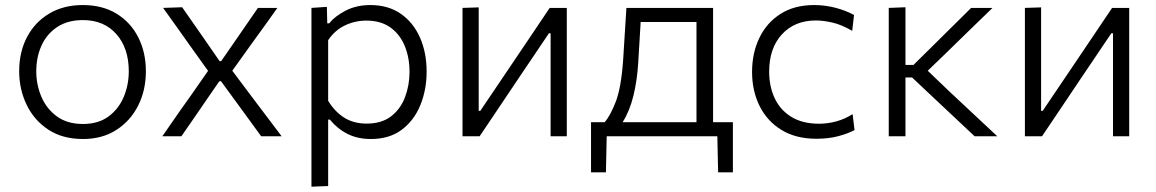

<svg xmlns="http://www.w3.org/2000/svg" viewBox="-20 -526 4462 741"><path d="M300.5 10.5Q221 10.5 166 -26Q111 -62.5 82.5 -122.2Q54 -182 54 -251Q54 -325 84.2 -382.8Q114.5 -440.5 169.8 -473.5Q225 -506.5 299.5 -506.5Q376 -506.5 430.5 -472.8Q485 -439 514 -381.2Q543 -323.5 543 -251Q543 -177.5 513.2 -118.5Q483.5 -59.5 429 -24.5Q374.5 10.5 300.5 10.5ZM300 -47.5Q359.5 -47.5 398.8 -76.5Q438 -105.5 457.5 -152Q477 -198.5 477 -251Q477 -340 429.2 -394.2Q381.5 -448.5 300 -448.5Q241.5 -448.5 201.2 -422Q161 -395.5 140.5 -350.8Q120 -306 120 -251Q120 -198.5 140 -152Q160 -105.5 200 -76.5Q240 -47.5 300 -47.5Z M606.5 0Q629.5 -33.5 646.8 -58.2Q664 -83 679.2 -104.8Q694.5 -126.5 712.5 -151.5L783 -252.5L715 -347.5Q688 -385.5 665.5 -417.2Q643 -449 609.5 -495.5L683 -498Q708.5 -462 728.2 -433.2Q748 -404.5 770.5 -372.5L827.5 -290H833.5L891 -373Q913 -404.5 932.2 -432.8Q951.5 -461 975.5 -495.5H1050.5Q1027.5 -463 1011 -440Q994.5 -417 979.8 -396.8Q965 -376.5 947 -351.5L876.5 -253L953 -151Q980 -115 1005.5 -81.5Q1031 -48 1067 0H988Q963.5 -33.5 943.8 -60.8Q924 -88 899.5 -121.5L833 -212.5H826.5L766.5 -125.5Q743 -91 723.5 -62.8Q704 -34.5 680 0Z M1182 194.5V-495.5L1241.5 -499.5L1243 -436H1250.5Q1272.5 -463.5 1314 -485Q1355.5 -506.5 1409.5 -506.5Q1478 -506.5 1526.5 -473Q1575 -439.5 1600.8 -381.2Q1626.5 -323 1626.5 -249.5Q1626.5 -180 1602.5 -120.8Q1578.5 -61.5 1530.8 -25.5Q1483 10.5 1411.5 10.5Q1360.5 10.5 1321.2 -9.2Q1282 -29 1253 -64.5H1246.5V192ZM1395 -49Q1453 -49 1489.5 -77.2Q1526 -105.5 1543.2 -151.2Q1560.5 -197 1560.5 -249Q1560.5 -303.5 1542.2 -348.2Q1524 -393 1487 -419.8Q1450 -446.5 1393.5 -446.5Q1350 -446.5 1311 -427.8Q1272 -409 1246.5 -371V-137Q1271.5 -95.5 1308 -72.2Q1344.5 -49 1395 -49Z M1765 0V-495.5L1827.5 -497.5V-98H1833.5L1951 -272Q1988.5 -327.5 2026.5 -384Q2064.5 -440.5 2101.5 -495.5H2167.5V0H2105V-397.5H2098.5L1982.5 -225.5Q1944.5 -168.5 1906.5 -112.2Q1868.5 -56 1831 0Z M2261 139V-54.5H2313.5Q2334.5 -77.5 2356 -132.2Q2377.5 -187 2385 -295.5Q2389 -358.5 2391.8 -404.5Q2394.5 -450.5 2397.5 -495.5H2732V-54.5H2808.5V139H2751.5L2748.5 0H2321.5L2318.5 139ZM2443 -282.5Q2439 -215.5 2424.5 -156.2Q2410 -97 2383 -54.5H2668V-441H2452.5Q2450.5 -405.5 2448.2 -368Q2446 -330.5 2443 -282.5Z M3131 9.5Q3051.5 9.5 2996 -24.5Q2940.5 -58.5 2911.5 -117Q2882.5 -175.5 2882.5 -248Q2882.5 -321.5 2910.8 -380Q2939 -438.5 2992.5 -472.5Q3046 -506.5 3122 -506.5Q3165.5 -506.5 3206.2 -495.5Q3247 -484.5 3276 -468L3269 -407Q3227.5 -431 3192.2 -439Q3157 -447 3129 -447Q3047 -447 2997.8 -393.5Q2948.5 -340 2948.5 -249.5Q2948.5 -192.5 2969.8 -147Q2991 -101.5 3034 -75Q3077 -48.5 3141 -48.5Q3174.5 -48.5 3207.5 -57.5Q3240.5 -66.5 3270.5 -85.5L3278 -24Q3254 -11 3216.5 -0.8Q3179 9.5 3131 9.5Z M3410 0V-495.5L3474.5 -498V-275.5H3505.5L3583.5 -352.5Q3619.5 -388 3655.8 -424Q3692 -460 3728 -495.5H3810.5Q3765.5 -452 3721 -408.8Q3676.5 -365.5 3632.5 -322.5L3560.5 -253L3644 -173Q3690 -130 3736.5 -86.5Q3783 -43 3829 0H3741.5Q3704.5 -35 3667.2 -69.8Q3630 -104.5 3593.5 -139L3500 -227H3474.5V0Z M3935.5 0V-495.5L3998 -497.5V-98H4004L4121.5 -272Q4159 -327.5 4197 -384Q4235 -440.5 4272 -495.5H4338V0H4275.5V-397.5H4269L4153 -225.5Q4115 -168.5 4077 -112.2Q4039 -56 4001.5 0Z"/></svg>

Font: Commissioner Light
Style: Regular
Weight: 300
Designer: Kostas Bartsokas
Foundry: Kostas Bartsokas
Version: Version 1.000; ttfautohint (v1.8.3)